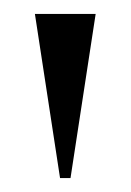

<svg xmlns="http://www.w3.org/2000/svg" viewBox="-20 -734 187 275"><path d="M66 -479 30 -714H117L81 -479Z"/></svg>

Font: Noto Serif Display SemiCondensed
Style: Regular
Weight: 400
Width: 4
Designer: Monotype Design Team
Foundry: Monotype Imaging Inc.
Version: Version 2.009